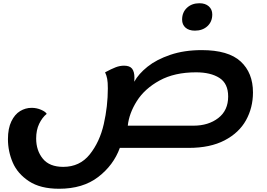

<svg xmlns="http://www.w3.org/2000/svg" viewBox="-20 -887 1645 1184"><path d="M1540 -317Q1540 -223 1497 -145.5Q1454 -68 1365 -21.5Q1276 25 1144 25H719Q680 132 585.5 204.5Q491 277 344 277Q229 277 158.5 230.5Q88 184 58.5 115Q29 46 29 -29Q29 -95 50 -138.5Q71 -182 104 -202Q137 -222 175 -222Q206 -222 233.5 -210Q261 -198 268 -185Q240 -162 221.5 -123.5Q203 -85 203 -33Q203 41 244 91.5Q285 142 370 142Q472 142 533.5 65Q595 -12 620 -122Q645 -232 645 -342Q645 -380 641 -401Q637 -422 628 -441Q667 -462 693 -472Q719 -482 745 -482Q780 -482 794.5 -463.5Q809 -445 809 -408Q809 -391 808 -383Q834 -431 889.5 -475.5Q945 -520 1030.5 -549Q1116 -578 1224 -578Q1388 -578 1464 -508Q1540 -438 1540 -317ZM1387 -292Q1387 -372 1333 -406.5Q1279 -441 1189 -441Q1056 -441 964 -390.5Q872 -340 824 -264Q776 -188 768 -112H1173Q1265 -112 1326 -159Q1387 -206 1387 -292ZM1103 -766Q1103 -811 1133 -839Q1163 -867 1210 -867Q1246 -867 1267.5 -848Q1289 -829 1289 -798Q1289 -753 1259 -725.5Q1229 -698 1182 -698Q1145 -698 1124 -716.5Q1103 -735 1103 -766Z"/></svg>

Font: Lemonada SemiBold
Style: Regular
Weight: 600
Designer: Mohamed Gaber (Arabic) Eduardo Tunni (Latin)
Foundry: Kief Type Foundry
Version: Version 3.006